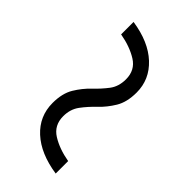

<svg xmlns="http://www.w3.org/2000/svg" viewBox="-3 -534 523 523"><g transform="rotate(-45 259.0 -272.0)"><path d="M344 -201Q307 -201 283 -215.5Q259 -230 241 -249Q223 -268 203.5 -282.5Q184 -297 157 -297Q122 -297 104.5 -269Q87 -241 80 -201H32Q42 -268 76.5 -305.5Q111 -343 162 -343Q199 -343 223 -328.5Q247 -314 265 -295Q283 -276 302 -261.5Q321 -247 349 -247Q384 -247 401.5 -275Q419 -303 426 -343H474Q464 -276 429 -238.5Q394 -201 344 -201Z"/></g></svg>

Font: Spectral Medium
Style: Italic
Weight: 500
Italic angle: -10°
Designer: Jean-Baptiste Levee
Foundry: Production Type
Version: Version 2.001